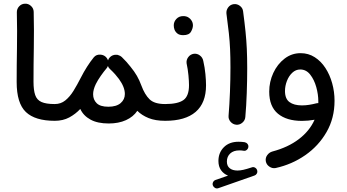

<svg xmlns="http://www.w3.org/2000/svg" viewBox="-20 -638 1904 1052"><path d="M71.3 -188.5Q71.3 -280.8 73 -373.8Q74.7 -466.8 72.3 -569.8Q71.8 -588.9 84.7 -603Q97.7 -617.2 116.7 -617.7Q135.3 -618.7 149.7 -605.5Q164.1 -592.3 164.6 -573.2Q167 -471.7 165.3 -377.4Q163.6 -283.2 163.6 -189.9Q163.6 -144 172.9 -117.2Q182.1 -90.3 207.3 -79.1Q232.4 -67.9 279.8 -67.9H280.3Q299.3 -67.9 312.7 -54.4Q326.2 -41 326.2 -22Q326.2 -2.9 312.7 10.5Q299.3 23.9 280.3 23.9H279.8Q172.4 23.9 121.8 -24.2Q71.3 -72.3 71.3 -188.5Z M234.4 -22Q234.4 -41 247.8 -54.4Q261.2 -67.9 280.3 -67.9Q313 -67.9 337.6 -87.6Q362.3 -107.4 382.6 -140.1Q402.8 -172.9 422.9 -212.4Q438.5 -243.2 456.8 -272Q475.1 -300.8 492.7 -322.3L493.7 -323.7Q508.3 -341.3 532.7 -338.4Q546.9 -336.9 557.6 -328.1Q567.4 -319.8 571.8 -307.1Q575.2 -317.9 583 -325.2Q590.3 -332 599.1 -335.4Q599.1 -335.4 599.6 -335.4Q600.6 -335.4 601.6 -335.9Q602.1 -336.4 602.5 -336.4Q603 -336.4 604 -336.4Q604.5 -336.9 605.5 -336.9Q606 -336.9 606 -337.4Q607.4 -337.4 608.4 -337.4Q608.4 -337.4 608.4 -337.4Q609.9 -337.9 610.8 -337.9Q610.8 -337.9 611.3 -337.9Q612.3 -337.9 613.3 -337.9Q613.3 -337.9 613.8 -337.9Q614.7 -337.9 615.7 -337.9Q615.7 -337.9 616.2 -337.9Q617.2 -337.9 618.2 -337.9Q618.2 -337.9 618.7 -337.9Q619.6 -337.9 621.1 -337.9Q621.1 -337.9 621.1 -337.9Q622.6 -337.4 623.5 -337.4Q623.5 -337.4 623.5 -337.4Q625 -336.9 626 -336.9Q626 -336.9 626 -336.9Q627.4 -336.4 628.4 -335.9Q628.4 -335.9 628.4 -335.9Q639.2 -333 647 -325.7Q673.8 -299.8 694.3 -273.4Q716.3 -246.6 730.2 -222.4Q744.1 -198.2 754.4 -169.9Q772.9 -119.6 799.6 -93.8Q826.2 -67.9 884.8 -67.9H885.3Q904.3 -67.9 917.7 -54.4Q931.2 -41 931.2 -22Q931.2 -2.9 917.7 10.5Q904.3 23.9 885.3 23.9H884.8Q831.1 23.9 793.9 8.8Q756.8 -6.3 732.4 -30.8Q710.4 2 670.2 20.3Q629.9 38.6 575.7 38.6Q514.6 38.6 475.8 17.3Q437 -3.9 419.9 -41Q394 -13.2 359.6 5.4Q325.2 23.9 280.3 23.9Q261.2 23.9 247.8 10.5Q234.4 -2.9 234.4 -22ZM582.5 -259.8Q574.7 -266.1 571.3 -276.4Q568.4 -269 563.5 -263.2Q548.8 -246.1 532.2 -222.4Q515.6 -198.7 504.9 -177.2Q490.2 -146.5 490.2 -121.6Q490.2 -91.8 509.8 -72.5Q529.3 -53.2 573.7 -53.2Q617.7 -53.2 640.9 -73Q664.1 -92.8 664.1 -123Q664.1 -160.6 631.8 -205.1Q622.1 -218.3 610.8 -231Q598.6 -244.6 583.5 -258.8L582.5 -259.8Z M839.4 -22Q839.4 -41 852.8 -54.4Q866.2 -67.9 885.3 -67.9Q954.1 -67.9 984.9 -89.6Q1015.6 -111.3 1015.6 -171.4Q1015.6 -191.9 1012.5 -225.6Q1009.3 -259.3 1002.4 -291Q1000 -309.6 1011.5 -325Q1022.9 -340.3 1041.5 -343.3Q1060.1 -345.7 1075.2 -334.2Q1090.3 -322.8 1093.8 -304.2Q1102.1 -268.1 1105.5 -232.2Q1108.9 -196.3 1108.9 -170.9Q1108.9 -73.7 1052 -24.9Q995.1 23.9 885.3 23.9Q866.2 23.9 852.8 10.5Q839.4 -2.9 839.4 -22ZM932.1 -499.5Q932.1 -519 946.5 -534.4Q960.9 -549.8 983.9 -549.8Q1000 -549.8 1011.2 -543.2Q1022.5 -536.6 1028.8 -526.4Q1037.1 -514.2 1037.1 -499Q1037.1 -482.9 1026.4 -464.1Q1015.6 -445.3 983.9 -445.3Q962.9 -445.3 951.7 -454.6Q940.4 -463.9 936 -476.1Q932.1 -486.3 932.1 -499.5Z M1146.5 378.4Q1143.1 369.6 1147.2 360.6Q1151.4 351.6 1160.6 348.1L1229.5 324.2Q1205.6 314.9 1191.2 294.7Q1176.8 274.4 1176.8 244.1Q1176.8 198.7 1206.5 168.7Q1236.3 138.7 1286.6 138.7Q1305.7 138.7 1320.3 141.1Q1330.1 143.1 1335.9 150.4Q1341.8 157.7 1340.8 166.5Q1340.3 175.8 1332.5 182.9Q1324.7 189.9 1314.9 188Q1304.2 186 1292 186Q1259.3 186 1241.2 203.1Q1223.1 220.2 1223.1 247.1Q1223.1 271.5 1238.8 283.9Q1254.4 296.4 1281.2 296.4Q1295.4 296.4 1313 292.5Q1330.6 288.6 1358.9 279.3Q1369.1 275.4 1377.9 280.8Q1386.7 286.1 1389.2 295.9Q1391.6 305.2 1387 313.2Q1382.3 321.3 1374.5 323.7L1176.3 393.1Q1167 396.5 1158.4 391.8Q1149.9 387.2 1146.5 378.4ZM1220.7 -563.5Q1218.8 -582 1230.2 -597.4Q1241.7 -612.8 1260.3 -615.2Q1278.8 -617.7 1294.4 -606Q1310.1 -594.2 1312 -575.7Q1320.3 -513.2 1325.2 -465.3Q1330.1 -417.5 1332.3 -370.6Q1334.5 -323.7 1334.5 -264.2Q1334.5 -197.8 1332 -127.7Q1329.6 -57.6 1324.2 2.9Q1322.8 21.5 1307.9 34.2Q1293 46.9 1274.4 45.4Q1255.4 43.5 1242.9 28.8Q1230.5 14.2 1232.4 -4.4Q1237.3 -64.5 1240 -134Q1242.7 -203.6 1242.7 -268.6Q1242.7 -324.7 1240.7 -367.9Q1238.8 -411.1 1233.9 -456.5Q1229 -502 1220.7 -563.5Z M1627 -346.7Q1669.9 -346.7 1704.3 -324.7Q1738.8 -302.7 1762.9 -265.6Q1787.1 -228.5 1800 -181.9Q1813 -135.3 1813 -85.9Q1813 9.3 1769.3 85.4Q1725.6 161.6 1652.3 212.4Q1579.1 263.2 1490.2 282.7Q1472.2 286.1 1456.1 275.1Q1439.9 264.2 1436.5 246.1Q1433.1 227.5 1444.1 212.2Q1455.1 196.8 1473.1 191.9Q1558.1 169.4 1617.2 124.5Q1676.3 79.6 1703.6 18.1Q1667.5 24.4 1634.8 24.4Q1550.3 24.4 1502.7 -15.1Q1455.1 -54.7 1455.1 -135.7Q1455.1 -189.9 1477.5 -238.3Q1500 -286.6 1539.1 -316.7Q1578.1 -346.7 1627 -346.7ZM1541.5 -139.2Q1541.5 -96.7 1566.2 -78.6Q1590.8 -60.5 1634.3 -60.5Q1654.3 -60.5 1674.1 -63.7Q1693.8 -66.9 1712.9 -71.8Q1718.3 -73.2 1724.1 -72.8Q1724.1 -78.1 1724.1 -83Q1724.1 -120.6 1712.9 -160.9Q1701.7 -201.2 1679.7 -229.2Q1657.7 -257.3 1625 -257.3Q1600.6 -257.3 1581.5 -239.5Q1562.5 -221.7 1552 -194.3Q1541.5 -167 1541.5 -139.2Z"/></svg>

Font: Mikhak Medium
Style: Regular
Weight: 500
Designer: Amin Abedi
Version: Version 3.3